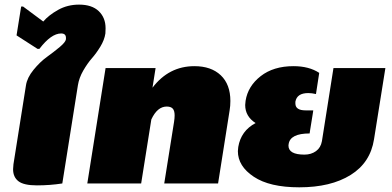

<svg xmlns="http://www.w3.org/2000/svg" viewBox="-20 -795 1698 832"><path d="M36.7 -61.7Q36.7 -68.3 38.3 -83.3L92.5 -425Q97.5 -458.3 125.4 -492.5Q153.3 -526.7 183.3 -548.3Q213.3 -570 238.8 -591.2Q264.2 -612.5 265.8 -625V-630.8Q265.8 -650 245 -650Q201.7 -650 150.8 -583.3H142.5L51.7 -641.7L71.7 -766.7H80L167.5 -701.7Q190.8 -729.2 231.7 -752.1Q272.5 -775 322.5 -775Q378.3 -775 407.9 -746.7Q437.5 -718.3 437.5 -672.5Q437.5 -657.5 436.7 -650Q432.5 -621.7 414.6 -592.5Q396.7 -563.3 377.9 -542.1Q359.2 -520.8 340.8 -489.2Q322.5 -457.5 317.5 -425L250 0Q196.7 8.3 140 8.3Q83.3 8.3 60 -9.6Q36.7 -27.5 36.7 -61.7Z M358.3 0 437.5 -500H654.2L640.8 -415Q711.7 -508.3 822.5 -508.3Q895 -508.3 936.7 -468.8Q978.3 -429.2 978.3 -357.5Q978.3 -335.8 975 -316.7L925 0H691.7L734.2 -266.7Q736.7 -282.5 736.7 -295Q736.7 -315.8 728.3 -324.6Q720 -333.3 702.5 -333.3Q661.7 -333.3 635.8 -277.5L591.7 0Z M1010.8 -140Q1010.8 -146.7 1012.5 -158.3Q1024.2 -228.3 1087.5 -261.7Q1042.5 -290.8 1042.5 -340Q1042.5 -345 1044.2 -358.3Q1054.2 -421.7 1109.6 -465Q1165 -508.3 1251.7 -508.3Q1319.2 -508.3 1363.3 -479.2L1349.2 -387.5Q1330.8 -391.7 1315.8 -391.7Q1266.7 -391.7 1260 -354.2V-346.7Q1260 -316.7 1304.2 -316.7H1337.5L1335 -300L1324.2 -233.3L1321.7 -216.7Q1237.5 -216.7 1230.8 -170.8Q1230.8 -170 1230.4 -167.5Q1230 -165 1230 -164.2Q1230 -125 1299.2 -125Q1328.3 -125 1349.2 -140Q1370 -155 1375 -183.3L1425 -500H1650L1600.8 -191.7Q1585 -90 1499.2 -36.7Q1413.3 16.7 1276.7 16.7Q1148.3 16.7 1079.6 -29.2Q1010.8 -75 1010.8 -140Z"/></svg>

Font: BoonTook
Style: Italic
Weight: 400
Italic angle: -9°
Designer: Sungsit Sawaiwan
Foundry: FontUni
Version: Version 3.0